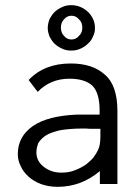

<svg xmlns="http://www.w3.org/2000/svg" viewBox="-20 -713 540 744"><path d="M91 -403 126 -357C159 -391 200 -408 249 -408C289 -408 318 -399 338 -381C356 -363 366 -331 366 -286V-269H280C205 -266 148 -252 108 -225C69 -198 49 -162 49 -116C49 -101 52 -85 60 -70C66 -55 77 -41 90 -29C103 -17 120 -7 138 0C158 7 179 11 203 11C264 11 318 -9 367 -50V0H435V-283C435 -349 419 -396 386 -424C354 -453 310 -467 254 -467C186 -467 132 -446 91 -403ZM369 -214V-184C369 -161 366 -143 359 -130C356 -123 350 -114 343 -104C336 -95 326 -86 314 -76C302 -68 288 -60 272 -54C256 -47 238 -44 218 -44C191 -44 168 -52 149 -67C130 -82 121 -101 121 -122C121 -135 124 -146 128 -158C134 -168 143 -178 156 -187C169 -196 188 -202 211 -208C234 -212 264 -215 301 -215C309 -215 317 -215 326 -214H352ZM321 -667C302 -684 281 -693 256 -693C244 -693 232 -691 222 -686C210 -681 201 -675 192 -667C184 -659 178 -650 172 -639C168 -628 165 -617 165 -605C165 -593 168 -582 172 -571C178 -560 184 -551 192 -543C201 -535 210 -529 222 -524C232 -519 244 -517 256 -517C268 -517 280 -519 291 -524C302 -529 312 -535 320 -543C329 -551 336 -560 340 -571C346 -582 348 -593 348 -605C348 -628 339 -649 321 -667ZM257 -652C268 -652 278 -648 286 -638C295 -630 299 -619 299 -606C299 -593 295 -582 286 -574C278 -564 268 -560 257 -560C246 -560 236 -564 228 -574C220 -582 216 -593 216 -606C216 -619 220 -630 228 -638C236 -648 246 -652 257 -652Z"/></svg>

Font: Inconsolatazi4
Style: Regular
Weight: 400
Designer: Raph Levien, Kirill Tkachev
Foundry: Cyreal
Version: Version 1.013